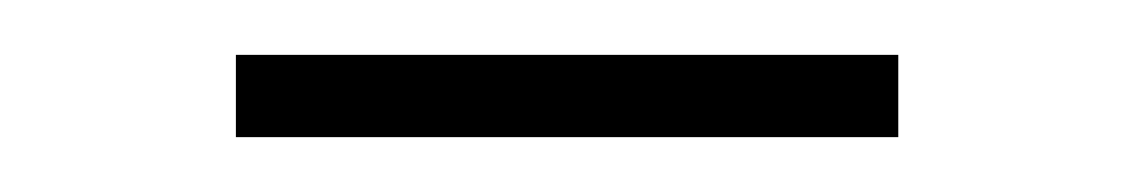

<svg xmlns="http://www.w3.org/2000/svg" viewBox="-20 -714 415 70"><path d="M66 -664V-694H307.5V-664Z"/></svg>

Font: Epilogue Light
Style: Regular
Weight: 300
Designer: Tyler Finck
Foundry: Etcetera Type Co
Version: Version 2.111; ttfautohint (v1.8.3)